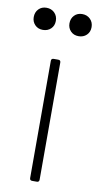

<svg xmlns="http://www.w3.org/2000/svg" viewBox="-111 -740 402 778"><g transform="rotate(10 90.0 -350.5)"><path d="M70 -10V-492Q70 -502 80 -502H99Q109 -502 109 -492V-10Q109 0 99 0H80Q70 0 70 -10ZM118 -655Q118 -675 130.5 -688Q143 -701 163 -701Q183 -701 196 -688Q209 -675 209 -655Q209 -635 196 -622.5Q183 -610 163 -610Q143 -610 130.5 -623Q118 -636 118 -655ZM-29 -655Q-29 -675 -16.5 -688Q-4 -701 16 -701Q36 -701 49 -688Q62 -675 62 -655Q62 -635 49 -622.5Q36 -610 16 -610Q-4 -610 -16.5 -623Q-29 -636 -29 -655Z"/></g></svg>

Font: Barlow Semi Condensed ExLight
Style: Regular
Weight: 275
Width: 4
Designer: Jeremy Tribby
Foundry: Tribby Type
Version: Version 1.408